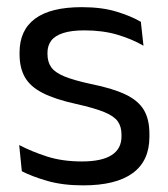

<svg xmlns="http://www.w3.org/2000/svg" viewBox="-20 -520 481 550"><path d="M218.5 11Q159.5 11 115.5 -1.8Q71.5 -14.5 42.5 -29.5L35 -104.5Q71.5 -85.5 115.2 -71.5Q159 -57.5 214.5 -57.5Q271 -57.5 299.5 -75.5Q328 -93.5 328 -129V-134.5Q328 -157.5 317.2 -172.5Q306.5 -187.5 278.5 -199Q250.5 -210.5 199 -222Q137.5 -235.5 102 -253.8Q66.5 -272 51.2 -299Q36 -326 36 -365V-369.5Q36 -433.5 80.5 -466.5Q125 -499.5 214.5 -499.5Q272 -499.5 314.2 -486.5Q356.5 -473.5 383.5 -457.5L391 -389Q358.5 -408 316.5 -420.5Q274.5 -433 222 -433Q184 -433 160.5 -425.2Q137 -417.5 126.5 -403.2Q116 -389 116 -369V-365Q116 -343 126.5 -327.8Q137 -312.5 164.2 -301.2Q191.5 -290 240 -279.5Q302.5 -267 339.2 -249.5Q376 -232 392 -205.2Q408 -178.5 408 -136.5V-128Q408 -59 360 -24Q312 11 218.5 11Z"/></svg>

Font: Anek Odia
Style: Regular
Weight: 400
Designer: Yesha Goshar & Mahesh Sahu (Odia), Yesha Goshar (Latin)
Foundry: Ek Type
Version: Version 1.003